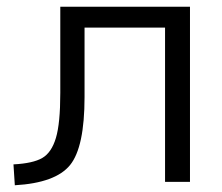

<svg xmlns="http://www.w3.org/2000/svg" viewBox="-20 -540 659 570"><path d="M159 -264V-520H544V0H470V-458H231V-252Q231 -103 188 -50Q145 3 24 10L20 -52Q78 -55 105.5 -71Q133 -87 146 -130.5Q159 -174 159 -264Z"/></svg>

Font: Mplus 1p
Style: Regular
Weight: 400
Version: Version 1.061